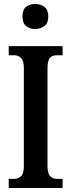

<svg xmlns="http://www.w3.org/2000/svg" viewBox="-20 -946 358 966"><path d="M24 0V-46H52Q71 -46 85.5 -59Q100 -72 100 -110V-602Q100 -642 85.5 -655Q71 -668 52 -668H24V-714H295V-668H266Q244 -668 231.5 -655Q219 -642 219 -601V-111Q219 -73 232.5 -59.5Q246 -46 266 -46H295V0ZM157 -800Q129 -800 111 -815Q93 -830 93 -863Q93 -897 111 -911.5Q129 -926 157 -926Q184 -926 203.5 -911.5Q223 -897 223 -863Q223 -830 203.5 -815Q184 -800 157 -800Z"/></svg>

Font: Noto Serif Georgian ExtraCondensed SemiBold
Style: Regular
Weight: 600
Width: 2
Designer: Monotype Design Team, Akaki Razmadze
Foundry: Google LLC
Version: Version 2.003; ttfautohint (v1.8.4.7-5d5b)